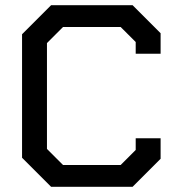

<svg xmlns="http://www.w3.org/2000/svg" viewBox="-20 -720 679 740"><path d="M65 -112V-588L177 -700H491L599 -592V-513H503V-558L445 -616H223L161 -554V-146L223 -84H445L503 -142V-187H599V-108L491 0H177Z"/></svg>

Font: Chakra Petch Medium
Style: Regular
Weight: 500
Designer: Katatrad Aksorn Co.,Ltd.
Foundry: Cadson Demak Co.,Ltd.
Version: Version 1.000; ttfautohint (v1.6)